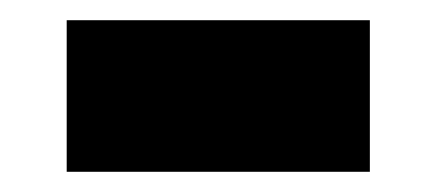

<svg xmlns="http://www.w3.org/2000/svg" viewBox="-20 -370 432 190"><path d="M46 -200V-350H346V-200Z"/></svg>

Font: SUSE Thin ExtraBold
Style: Regular
Weight: 800
Version: Version 1.000